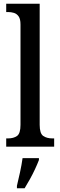

<svg xmlns="http://www.w3.org/2000/svg" viewBox="-20 -780 321 1021"><path d="M13 0V-44H23Q52 -44 70.5 -57Q89 -70 89 -116V-650Q89 -679 79 -693Q69 -707 54 -711.5Q39 -716 23 -716H13V-760H191V-116Q191 -70 210 -57Q229 -44 258 -44H268V0ZM70 208Q78 175 86.5 136Q95 97 100 61H187V71Q179 92 166.5 119Q154 146 139 173Q124 200 111 221H70Z"/></svg>

Font: Noto Serif Tamil Condensed Medium
Style: Regular
Weight: 500
Width: 3
Designer: Indian Type Foundry, Tom Grace, and the Monotype Design Team
Foundry: Monotype Imaging Inc.
Version: Version 2.004; ttfautohint (v1.8.4.7-5d5b)